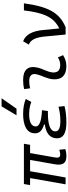

<svg xmlns="http://www.w3.org/2000/svg" viewBox="750 -1584 845 2384"><g transform="rotate(-90 1172.0 -392.5)"><path d="M422.4 9.8C459 9.8 481.4 5.9 512.2 -4.4L503.9 -78.1C480.5 -71.3 462.9 -66.9 445.3 -66.9C406.7 -66.9 400.9 -89.4 410.2 -141.6L462.9 -440.9H565.4L578.6 -517.6H78.6L65.4 -440.9H152.3L74.7 0H159.7L237.3 -440.9H377.9L324.2 -136.7C306.2 -34.7 337.4 9.8 422.4 9.8Z M844.2 9.8C924.3 9.8 992.7 1 1046.4 -13.7L1038.1 -87.9C994.1 -77.6 941.9 -64.9 861.3 -64.9C774.9 -64.9 732.4 -85.4 732.4 -126.5C732.4 -194.3 822.3 -219.7 959 -219.7H984.9L995.1 -293.5C860.8 -298.8 793.5 -325.2 793.5 -370.6C793.5 -432.1 864.7 -452.6 944.3 -452.6C1001.5 -452.6 1051.8 -443.8 1097.7 -425.8L1134.3 -494.6C1082 -516.6 1019.5 -527.3 946.8 -527.3C815.9 -527.3 708 -488.3 708 -378.4C708 -324.7 744.6 -288.1 818.4 -267.6L816.4 -257.8C716.8 -244.1 646 -200.2 646 -106.4C646 -28.3 711.9 9.8 844.2 9.8ZM932.1 -609.4H1014.2L1143.6 -794.9H1042.5Z M1651.4 -95.7C1614.7 -74.7 1592.3 -66.9 1557.1 -66.9C1492.2 -66.9 1460 -98.1 1463.9 -157.7C1468.3 -225.6 1506.8 -275.4 1523.4 -345.2C1552.7 -464.4 1498.5 -527.3 1372.1 -527.3C1333.5 -527.3 1294.9 -524.4 1256.8 -513.7L1267.1 -440.4C1296.9 -448.2 1326.7 -451.7 1356.4 -451.7C1426.8 -451.7 1456.1 -418.5 1439.9 -355C1424.8 -293.9 1383.3 -226.1 1378.9 -153.3C1372.1 -46.4 1429.2 9.8 1544.4 9.8C1599.6 9.8 1640.1 -8.3 1678.7 -31.2Z M1934.6 0.5 1939.9 -1.5 1938.5 0.5 2025.9 0C2206.5 -76.7 2280.3 -212.4 2322.3 -517.6H2234.4C2204.1 -268.6 2149.9 -146 2010.3 -78.6L1990.7 -281.2C1977.1 -415.5 1932.6 -497.6 1851.1 -527.3L1809.6 -457C1869.6 -433.1 1899.4 -373 1910.6 -253.4Z"/></g></svg>

Font: Cascadia Mono SemiLight
Style: Italic
Weight: 350
Italic angle: -10°
Monospace: yes
Designer: Aaron Bell
Foundry: Saja Typeworks
Version: Version 2404.023